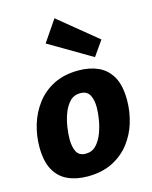

<svg xmlns="http://www.w3.org/2000/svg" viewBox="-127 -939 818 1035"><g transform="rotate(-15 281.5 -421.0)"><path d="M331 -551Q393 -551 441 -529Q489 -507 516 -458.5Q543 -410 543 -329Q543 -265 524.5 -204Q506 -143 468 -94Q430 -45 371.5 -15.5Q313 14 232 14Q170 14 122 -8Q74 -30 47.5 -78.5Q21 -127 21 -207Q21 -270 39.5 -331Q58 -392 96 -442Q134 -492 192.5 -521.5Q251 -551 331 -551ZM308 -430Q273 -430 250 -406Q227 -382 213.5 -345.5Q200 -309 194.5 -271Q189 -233 189 -205Q189 -160 203.5 -133.5Q218 -107 254 -107Q289 -107 312 -131Q335 -155 349 -192Q363 -229 369 -267Q375 -305 375 -333Q375 -377 360 -403.5Q345 -430 308 -430ZM279 -856 494 -680 436 -597 198 -737Z"/></g></svg>

Font: Bitter ExtraBold
Style: Italic
Weight: 800
Italic angle: -9°
Designer: Sol Matas, and Bitter project Authors
Foundry: Sol Matas
Version: Version 2.001